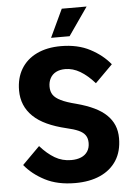

<svg xmlns="http://www.w3.org/2000/svg" viewBox="-61 -966 723 1032"><g transform="rotate(-5 300.0 -450.0)"><path d="M126 -195Q164 -152 204 -128.5Q244 -105 292 -105Q323 -105 345.5 -114.5Q368 -124 380.5 -143Q393 -162 393 -189Q393 -214 381.5 -230.5Q370 -247 345.5 -258Q321 -269 281 -278Q222 -292 177.5 -312.5Q133 -333 103.5 -361.5Q74 -390 59.5 -425Q45 -460 45 -502Q45 -569 74.5 -618Q104 -667 159 -693.5Q214 -720 289 -720Q380 -720 446.5 -685Q513 -650 554 -599L460 -505Q421 -549 382 -572Q343 -595 302 -595Q273 -595 252.5 -584.5Q232 -574 221 -554Q210 -534 210 -508Q210 -482 222 -464Q234 -446 263.5 -431.5Q293 -417 345 -404Q401 -389 440.5 -370Q480 -351 506 -326Q532 -301 545 -270Q558 -239 558 -200Q558 -129 526.5 -80Q495 -31 438 -5.5Q381 20 303 20Q208 20 140.5 -15Q73 -50 32 -101ZM312 -920H446L341 -769H241Z"/></g></svg>

Font: Moderustic
Style: Bold
Weight: 700
Designer: Tural Alisoy
Foundry: TAFT Foundry
Version: Version 2.120